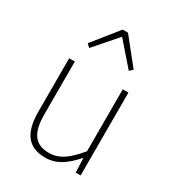

<svg xmlns="http://www.w3.org/2000/svg" viewBox="-195 -927 966 1057"><g transform="rotate(30 288.5 -399.0)"><path d="M143 -650 163 -631 287 -773H291L415 -631L435 -650L306 -811H272ZM255 13C328 13 383 -29 436 -90H438L442 0H473V-527H437V-133C372 -54 323 -20 258 -20C169 -20 132 -75 132 -192V-527H96V-188C96 -51 147 13 255 13Z"/></g></svg>

Font: SSpoqa Han Sans Neo Thin
Style: Regular
Weight: 100
Designer: [Spoqa Han Sans Neo] Dong-huui Kim  Younghwa Kang  Yujin Lee  [Noto Sans] Ryoko NISHIZUKA  (kana & ideographs); Paul D. 
Foundry: Spoqa (http://www.spoqa-han-sans.com)
Version: Version 1.000